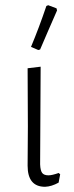

<svg xmlns="http://www.w3.org/2000/svg" viewBox="-20 -713 285 737"><path d="M158 -690 165 -693 197 -681 199 -673Q186 -643 163 -590.5Q140 -538 134 -523L127 -521L99 -533Q130 -607 158 -690ZM153 4Q86 4 86 -77L87 -227L86 -451L136 -457L134 -82Q135 -58 142 -49Q149 -40 166 -40Q180 -40 205 -49L211 -44L205 -12Q178 3 153 4Z"/></svg>

Font: Alegreya Sans SC Light
Style: Regular
Weight: 300
Designer: Juan Pablo del Peral
Foundry: Huerta Tipografica
Version: Version 2.007